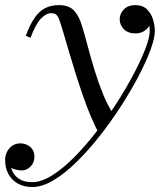

<svg xmlns="http://www.w3.org/2000/svg" viewBox="-86 -490 640 770"><path d="M43.5 260Q10 260 -14.5 246.2Q-39 232.5 -52.2 208Q-65.5 183.5 -65.5 151Q-65.5 134.5 -58 119.2Q-50.5 104 -36.8 94.5Q-23 85 -4 85Q8.5 85 21.5 90.5Q34.5 96 43.2 107.8Q52 119.5 52 138.5Q52 163 36.2 178.2Q20.5 193.5 1.5 193.5Q-11.5 193.5 -27 189Q-42.5 184.5 -53.5 175.2Q-64.5 166 -64.5 151H-45.5Q-45.5 179.5 -35 199.5Q-24.5 219.5 -4.8 230Q15 240.5 43 240.5Q79.5 240.5 122.8 213.5Q166 186.5 211.2 141Q256.5 95.5 300.2 38.8Q344 -18 382.8 -78.2Q421.5 -138.5 451 -194.8Q480.5 -251 497.5 -295.8Q514.5 -340.5 514.5 -365.5Q514.5 -384 508.8 -403.5Q503 -423 490.2 -436.2Q477.5 -449.5 456 -449.5V-468.5Q474.5 -468.5 488.8 -460.5Q503 -452.5 511 -439.8Q519 -427 519 -413Q519 -396.5 510.5 -383.5Q502 -370.5 488 -363.2Q474 -356 457 -356Q427 -356 410.5 -373.2Q394 -390.5 394 -413Q394 -436 411.2 -452.8Q428.5 -469.5 456 -469.5Q486.5 -469.5 503.8 -452.2Q521 -435 528 -410.8Q535 -386.5 535 -366Q535 -338 517.8 -290.8Q500.5 -243.5 470 -185.2Q439.5 -127 399.8 -65.2Q360 -3.5 314.5 54.5Q269 112.5 221.8 159Q174.5 205.5 128.8 232.8Q83 260 43.5 260ZM314.5 51.5Q296.5 20 279 -21.5Q261.5 -63 245.5 -109.5Q229.5 -156 215 -202.5Q200.5 -249 188.2 -291Q176 -333 166.2 -365.8Q156.5 -398.5 149.5 -416.5Q146.5 -424.5 140.2 -430.8Q134 -437 118.5 -437Q98.5 -437 77.5 -414.8Q56.5 -392.5 36.5 -338.5L17.5 -346.5Q34 -391.5 52.8 -418.5Q71.5 -445.5 95.2 -457.5Q119 -469.5 150 -469.5Q192.5 -469.5 212.8 -445.5Q233 -421.5 243 -385.5Q253.5 -352 265.5 -306Q277.5 -260 292.8 -210Q308 -160 327 -113Q346 -66 370.5 -30Q363 -19 356.8 -9.2Q350.5 0.5 344 10Q337.5 19.5 330.5 29.8Q323.5 40 314.5 51.5Z"/></svg>

Font: Bodoni Moda SC
Style: Italic
Weight: 400
Italic angle: -13°
Designer: Owen Earl
Foundry: indestructible type
Version: Version 2.005